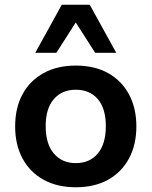

<svg xmlns="http://www.w3.org/2000/svg" viewBox="-20 -781 640 811"><path d="M300 10Q222 10 164.5 -21.5Q107 -53 75.5 -111Q44 -169 44 -247Q44 -326 75.5 -383.5Q107 -441 164.5 -472.5Q222 -504 300 -504Q379 -504 436 -472.5Q493 -441 524.5 -383Q556 -325 556 -247Q556 -169 524.5 -111Q493 -53 436 -21.5Q379 10 300 10ZM300 -92Q359 -92 393 -132.5Q427 -173 427 -248Q427 -323 393 -362.5Q359 -402 300 -402Q242 -402 207.5 -362.5Q173 -323 173 -248Q173 -173 207.5 -132.5Q242 -92 300 -92ZM129 -558 241 -761H359L471 -558H382L300 -686L218 -558Z"/></svg>

Font: Nunito Sans 10pt
Style: Bold
Weight: 700
Designer: Vernon Adams
Foundry: Vernon Adams
Version: Version 3.101;gftools[0.9.27]